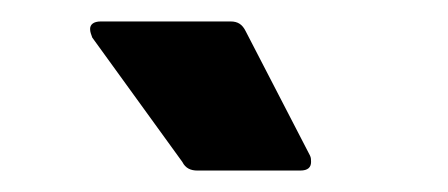

<svg xmlns="http://www.w3.org/2000/svg" viewBox="-20 -778 418 179"><path d="M164 -619H260C267 -619 270 -622 270 -627C270 -629 270 -631 269 -633L209 -749C206 -755 202 -758 195 -758H74C67 -758 64 -755 64 -751C64 -748 65 -746 66 -743L150 -627C153 -621 158 -619 164 -619Z"/></svg>

Font: LINE Seed JP_OTF Bold
Style: Regular
Weight: 700
Designer: LINE & Fontrix & Fontworks
Version: Version 1.009